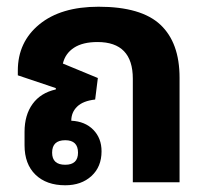

<svg xmlns="http://www.w3.org/2000/svg" viewBox="-20 -542 624 571"><path d="M174 9Q118 9 85.5 -22.5Q53 -54 53 -110V-150Q53 -200 77 -233Q101 -266 146 -276V-280L33 -318V-332Q33 -417 97 -469.5Q161 -522 273 -522Q400 -522 457 -468.5Q514 -415 514 -311V0H375V-308Q375 -417 270 -417Q226 -417 200 -400Q174 -383 167 -353L271 -310L263 -246Q227 -242 209.5 -225Q192 -208 192 -183Q233 -181 257.5 -156Q282 -131 282 -92Q282 -46 252 -18.5Q222 9 174 9ZM174 -52Q212 -52 212 -88Q212 -125 174 -125Q135 -125 135 -88Q135 -52 174 -52Z"/></svg>

Font: Noto Sans Thai Looped UI
Style: Bold
Weight: 700
Designer: Cadson Demak Team
Foundry: Cadson Demak Co., Ltd.
Version: Version 1.000; ttfautohint (v1.8.4.7-5d5b)